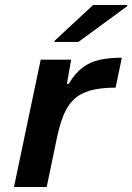

<svg xmlns="http://www.w3.org/2000/svg" viewBox="-20 -749 530 769"><path d="M36 0 143 -510H265L248 -413H255Q281 -456 311 -478.5Q341 -501 379.5 -509.5Q418 -518 468 -518L443 -398Q381 -398 340 -386Q299 -374 274 -349Q249 -324 234 -286.5Q219 -249 208 -197L167 0ZM198 -581 199 -586 353 -729H490L489 -724L294 -581Z"/></svg>

Font: Saira Expanded SemiBold
Style: Italic
Weight: 600
Width: 7
Italic angle: -12°
Designer: Hector Gatti with collaboration of the Omnibus-Type team
Foundry: Omnibus-Type
Version: Version 1.101